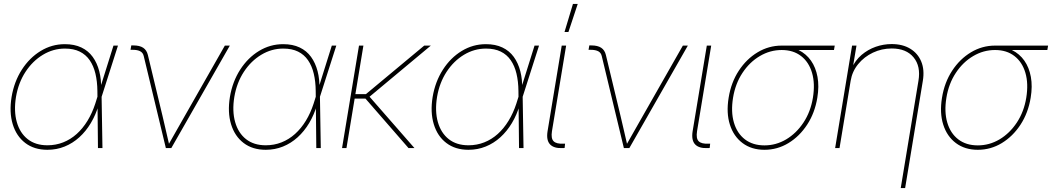

<svg xmlns="http://www.w3.org/2000/svg" viewBox="-20 -755 5364 979"><path d="M221.7 8.8Q154.3 8.8 108.9 -25.9Q63.5 -60.5 44.9 -121.6Q26.4 -182.6 39.1 -260.7Q52.2 -338.9 91.3 -399.7Q130.4 -460.4 187.3 -495.1Q244.1 -529.8 310.5 -529.8Q359.4 -529.8 394.8 -512.9Q430.2 -496.1 452.6 -465.1Q475.1 -434.1 486.1 -391.8Q497.1 -349.6 495.6 -297.9H501.5L498 -265.6L502.4 0H479.5L476.6 -291Q476.1 -339.8 466.6 -379.6Q457 -419.4 437.3 -448Q417.5 -476.6 386.5 -491.9Q355.5 -507.3 311 -507.3Q251.5 -507.3 199 -475.8Q146.5 -444.3 110.1 -388.7Q73.7 -333 61.5 -260.7Q49.8 -188.5 65.7 -132.6Q81.5 -76.7 121.3 -45.4Q161.1 -14.2 221.7 -14.2Q264.6 -14.2 302.2 -29.1Q339.8 -43.9 371.1 -72Q402.3 -100.1 426.3 -139.4Q450.2 -178.7 465.8 -226.6L558.6 -522.5H581.5L497.6 -259.8L489.3 -220.7H483.4Q468.3 -169.4 443.1 -127.4Q418 -85.4 384.3 -54.9Q350.6 -24.4 309.6 -7.8Q268.6 8.8 221.7 8.8Z M825.7 0 712.9 -469.2Q709 -486.3 694.8 -493.7Q680.7 -501 657.2 -501H645.5L649.4 -523.4H659.7Q691.9 -523.4 710 -511.5Q728 -499.5 733.9 -475.1L808.6 -164.1Q817.4 -127.4 825.9 -89.6Q834.5 -51.8 843.3 -14.6H837.4Q858.9 -51.8 879.9 -89.4Q900.9 -127 922.4 -164.1L1126.5 -522.5H1151.9L853.5 0Z M1335 8.8Q1267.6 8.8 1222.2 -25.9Q1176.8 -60.5 1158.2 -121.6Q1139.6 -182.6 1152.3 -260.7Q1165.5 -338.9 1204.6 -399.7Q1243.7 -460.4 1300.5 -495.1Q1357.4 -529.8 1423.8 -529.8Q1472.7 -529.8 1508.1 -512.9Q1543.5 -496.1 1565.9 -465.1Q1588.4 -434.1 1599.4 -391.8Q1610.4 -349.6 1608.9 -297.9H1614.7L1611.3 -265.6L1615.7 0H1592.8L1589.8 -291Q1589.4 -339.8 1579.8 -379.6Q1570.3 -419.4 1550.5 -448Q1530.8 -476.6 1499.8 -491.9Q1468.8 -507.3 1424.3 -507.3Q1364.7 -507.3 1312.3 -475.8Q1259.8 -444.3 1223.4 -388.7Q1187 -333 1174.8 -260.7Q1163.1 -188.5 1179 -132.6Q1194.8 -76.7 1234.6 -45.4Q1274.4 -14.2 1335 -14.2Q1377.9 -14.2 1415.5 -29.1Q1453.1 -43.9 1484.4 -72Q1515.6 -100.1 1539.6 -139.4Q1563.5 -178.7 1579.1 -226.6L1671.9 -522.5H1694.8L1610.8 -259.8L1602.5 -220.7H1596.7Q1581.5 -169.4 1556.4 -127.4Q1531.2 -85.4 1497.6 -54.9Q1463.9 -24.4 1422.9 -7.8Q1381.8 8.8 1335 8.8Z M1833 -522.5 1746.6 0H1724.1L1810.5 -522.5ZM2176.8 -522.5 1853 -252.4H1773.4L1777.3 -274.9H1845.7L2143.1 -522.5ZM2063 0 1833.5 -263.7 1858.4 -268.6 2093.3 0Z M2368.7 8.8Q2301.3 8.8 2255.9 -25.9Q2210.4 -60.5 2191.9 -121.6Q2173.3 -182.6 2186 -260.7Q2199.2 -338.9 2238.3 -399.7Q2277.3 -460.4 2334.2 -495.1Q2391.1 -529.8 2457.5 -529.8Q2506.3 -529.8 2541.7 -512.9Q2577.1 -496.1 2599.6 -465.1Q2622.1 -434.1 2633.1 -391.8Q2644 -349.6 2642.6 -297.9H2648.4L2645 -265.6L2649.4 0H2626.5L2623.5 -291Q2623 -339.8 2613.5 -379.6Q2604 -419.4 2584.2 -448Q2564.5 -476.6 2533.4 -491.9Q2502.4 -507.3 2458 -507.3Q2398.4 -507.3 2345.9 -475.8Q2293.5 -444.3 2257.1 -388.7Q2220.7 -333 2208.5 -260.7Q2196.8 -188.5 2212.6 -132.6Q2228.5 -76.7 2268.3 -45.4Q2308.1 -14.2 2368.7 -14.2Q2411.6 -14.2 2449.2 -29.1Q2486.8 -43.9 2518.1 -72Q2549.3 -100.1 2573.2 -139.4Q2597.2 -178.7 2612.8 -226.6L2705.6 -522.5H2728.5L2644.5 -259.8L2636.2 -220.7H2630.4Q2615.2 -169.4 2590.1 -127.4Q2564.9 -85.4 2531.2 -54.9Q2497.6 -24.4 2456.5 -7.8Q2415.5 8.8 2368.7 8.8Z M2849.1 0Q2804.7 2.4 2784.7 -18.8Q2764.6 -40 2772 -85.9L2844.2 -522.5H2866.7L2794.4 -85.9Q2788.6 -48.8 2803 -34.7Q2817.4 -20.5 2853 -22.5Q2855.5 -22.5 2857.2 -22.5Q2858.9 -22.5 2861.3 -22.5L2858.9 -0.5Q2856.4 0 2854 0Q2851.6 0 2849.1 0ZM2858.4 -591.8 2901.4 -734.9H2925.8L2878.4 -591.8Z M3161.1 0 3048.3 -469.2Q3044.4 -486.3 3030.3 -493.7Q3016.1 -501 2992.7 -501H2981L2984.9 -523.4H2995.1Q3027.3 -523.4 3045.4 -511.5Q3063.5 -499.5 3069.3 -475.1L3144 -164.1Q3152.8 -127.4 3161.4 -89.6Q3169.9 -51.8 3178.7 -14.6H3172.9Q3194.3 -51.8 3215.3 -89.4Q3236.3 -127 3257.8 -164.1L3461.9 -522.5H3487.3L3189 0Z M3588.9 0Q3544.4 2.4 3524.4 -18.8Q3504.4 -40 3511.7 -85.9L3584 -522.5H3606.4L3534.2 -85.9Q3528.3 -48.8 3542.7 -34.7Q3557.1 -20.5 3592.8 -22.5Q3595.2 -22.5 3596.9 -22.5Q3598.6 -22.5 3601.1 -22.5L3598.6 -0.5Q3596.2 0 3593.8 0Q3591.3 0 3588.9 0Z M3877.9 8.8Q3812 8.8 3766.4 -25.4Q3720.7 -59.6 3701.7 -119.4Q3682.6 -179.2 3695.3 -256.8Q3708 -335 3747.1 -394.5Q3786.1 -454.1 3843 -488.3Q3899.9 -522.5 3965.8 -522.5H4236.3L4232.4 -500H4021H3965.8Q3906.7 -500 3854.5 -469.2Q3802.2 -438.5 3765.9 -383.5Q3729.5 -328.6 3717.8 -256.8Q3706.1 -185.1 3722.2 -130.1Q3738.3 -75.2 3778.3 -44.4Q3818.4 -13.7 3877.9 -13.7Q3937 -13.7 3988.8 -44.4Q4040.5 -75.2 4076.9 -130.1Q4113.3 -185.1 4125 -256.8Q4136.7 -328.6 4120.6 -383.5Q4104.5 -438.5 4064.7 -469.2Q4024.9 -500 3965.8 -500L3964.8 -518.6Q4014.2 -518.6 4052.5 -499.5Q4090.8 -480.5 4115.2 -445.8Q4139.6 -411.1 4148.4 -363Q4157.2 -314.9 4147.5 -256.8Q4134.8 -179.2 4095.7 -119.4Q4056.6 -59.6 4000.2 -25.4Q3943.8 8.8 3877.9 8.8Z M4317.4 -342.8 4260.7 0H4238.3L4324.7 -522.5H4347.2L4327.6 -405.3H4321.8Q4340.8 -447.3 4373 -474.9Q4405.3 -502.4 4445.1 -516.4Q4484.9 -530.3 4526.4 -530.3Q4582.5 -530.3 4621.3 -506.6Q4660.2 -482.9 4677.5 -440.9Q4694.8 -398.9 4685.5 -342.8L4595.2 204.1H4572.8L4663.1 -342.8Q4675.8 -417 4638.4 -462.4Q4601.1 -507.8 4526.9 -507.8Q4476.1 -507.8 4431.2 -486.6Q4386.2 -465.3 4355.7 -428Q4325.2 -390.6 4317.4 -342.8Z M4965.8 8.8Q4899.9 8.8 4854.2 -25.4Q4808.6 -59.6 4789.6 -119.4Q4770.5 -179.2 4783.2 -256.8Q4795.9 -335 4835 -394.5Q4874 -454.1 4930.9 -488.3Q4987.8 -522.5 5053.7 -522.5H5324.2L5320.3 -500H5108.9H5053.7Q4994.6 -500 4942.4 -469.2Q4890.1 -438.5 4853.8 -383.5Q4817.4 -328.6 4805.7 -256.8Q4793.9 -185.1 4810.1 -130.1Q4826.2 -75.2 4866.2 -44.4Q4906.2 -13.7 4965.8 -13.7Q5024.9 -13.7 5076.7 -44.4Q5128.4 -75.2 5164.8 -130.1Q5201.2 -185.1 5212.9 -256.8Q5224.6 -328.6 5208.5 -383.5Q5192.4 -438.5 5152.6 -469.2Q5112.8 -500 5053.7 -500L5052.7 -518.6Q5102.1 -518.6 5140.4 -499.5Q5178.7 -480.5 5203.1 -445.8Q5227.5 -411.1 5236.3 -363Q5245.1 -314.9 5235.4 -256.8Q5222.7 -179.2 5183.6 -119.4Q5144.5 -59.6 5088.1 -25.4Q5031.7 8.8 4965.8 8.8Z"/></svg>

Font: Inter 28pt Thin
Style: Italic
Weight: 250
Italic angle: -9.3988°
Designer: Rasmus Andersson
Foundry: rsms
Version: Version 4.001;git-66647c0bb